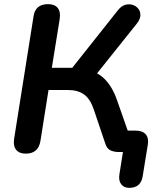

<svg xmlns="http://www.w3.org/2000/svg" viewBox="-20 -733 754 926"><path d="M603 173Q578 173 564.5 155.5Q551 138 556 107L579 -38L585 0H550Q531 0 513.5 -7.5Q496 -15 488 -40L433 -203Q416 -255 386 -277Q356 -299 306 -299H214L175 -53Q165 8 104 8Q73 8 58 -10.5Q43 -29 48 -63L142 -656Q151 -713 212 -713Q244 -713 258.5 -694.5Q273 -676 268 -642L230 -406H338L315 -389L549 -684Q565 -704 583.5 -709.5Q602 -715 619.5 -709.5Q637 -704 647.5 -690.5Q658 -677 657 -658Q656 -639 639 -618L436 -364L381 -401Q444 -391 482.5 -354Q521 -317 544 -251L609 -66L569 -103H635Q667 -103 682.5 -85.5Q698 -68 693 -36L668 118Q659 173 603 173Z"/></svg>

Font: Nunito Variable Extra Light
Style: Italic
Weight: 200
Italic angle: -9°
Designer: Vernon Adams
Foundry: Vernon Adams
Version: Version 3.602